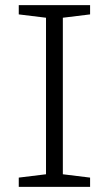

<svg xmlns="http://www.w3.org/2000/svg" viewBox="-20 -727 424 747"><path d="M330.5 -36V0H53V-36L159 -49V-658L53 -671V-707H330.5V-671L224.5 -658V-49Z"/></svg>

Font: Newsreader 6pt Light
Style: Regular
Weight: 300
Designer: Hugues Gentile
Foundry: Production Type
Version: Version 1.003; ttfautohint (v1.8.3)